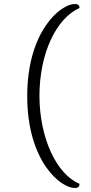

<svg xmlns="http://www.w3.org/2000/svg" viewBox="-20 -767 457 959"><path d="M353 172C375 172 377 161 377 151C262 103 178 -77 177 -287C177 -499 260 -675 377 -727C377 -736 375 -747 353 -747C284 -747 116 -613 116 -287C116 39 283 172 353 172Z"/></svg>

Font: Arima Koshi Light
Style: Regular
Weight: 300
Designer: Joana Correia and Natanael Gama
Foundry: NDISCOVER
Version: Version 1.019;PS 001.019;hotconv 1.0.88;makeotf.lib2.5.64775